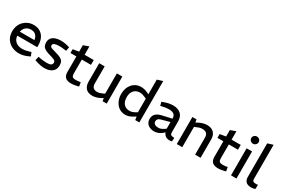

<svg xmlns="http://www.w3.org/2000/svg" viewBox="95 -1929 4542 3094"><g transform="rotate(30 2366.5 -381.5)"><path d="M315.6 7.5Q243.5 7.5 182.5 -22.1Q121.6 -51.7 84.7 -109.4Q47.7 -167.1 47.7 -250.6Q47.7 -308.2 66.9 -355.9Q86.1 -403.5 120.9 -438.2Q155.7 -472.8 200.9 -491.7Q246.2 -510.6 298.7 -510.6Q373.9 -510.6 424.4 -477.8Q474.9 -444.9 500.4 -388.4Q525.8 -331.8 525.8 -261.1V-227.5H153.4Q158.5 -178.7 182.1 -146.4Q205.6 -114.1 242.9 -98Q280.2 -81.8 325.3 -81.8Q353.4 -81.8 382.4 -86.7Q411.3 -91.6 440.7 -100.5L483.8 -113.7L511.6 -46.8L472.6 -28.4Q435 -11 394.6 -1.8Q354.2 7.5 315.6 7.5ZM156.9 -303.4H428.9Q421.7 -359.3 389.1 -391.4Q356.6 -423.5 299 -423.5Q262.7 -423.5 233.5 -409.1Q204.3 -394.6 184.4 -367.5Q164.6 -340.4 156.9 -303.4Z M791.9 7.5Q755.3 7.5 717.1 0.1Q678.9 -7.2 639.2 -20.4L604.6 -31.7L622.1 -104.5L653.6 -97.8Q687 -91.6 720.3 -88.2Q753.7 -84.8 784.6 -84.8Q833.1 -84.8 858 -99Q883 -113.2 883 -141.7Q883 -158.5 876.3 -169.9Q869.6 -181.3 848.4 -191.8Q827.2 -202.3 782.2 -214.1Q715.9 -231.8 678.4 -251.5Q640.9 -271.2 625.7 -298.7Q610.4 -326.2 610.4 -367.1Q611.2 -415.6 635.9 -447.4Q660.7 -479.2 704.3 -494.9Q747.8 -510.6 804.2 -510.6Q840.4 -510.6 877.5 -504.8Q914.7 -499 948.6 -488.5L971.6 -481L957.3 -408.9L936.8 -412.2Q903.7 -417.5 876.2 -419.4Q848.7 -421.3 825.4 -421.3Q770.2 -421.3 739.6 -408.8Q709 -396.3 709 -371.3Q709 -354.2 717.5 -344.2Q725.9 -334.1 751.9 -324.8Q777.9 -315.4 829.9 -301.6Q892.2 -285.6 925.8 -266.4Q959.4 -247.2 972.6 -220.6Q985.7 -193.9 985.7 -155Q985.7 -98.8 960.1 -62.9Q934.5 -27 890.6 -9.8Q846.7 7.5 791.9 7.5Z M1291.8 7.5Q1219 7.5 1182.5 -23.7Q1146.1 -54.8 1146.1 -124.5V-413.9H1036V-484.4L1146.1 -503.2V-622.5L1247.6 -658.9V-503.2H1417.7V-413.9H1247.6V-156.1Q1247.6 -116.6 1262.1 -98.5Q1276.6 -80.4 1324.5 -80.4Q1339.4 -80.4 1355 -81.6Q1370.6 -82.9 1388 -85.2L1415.3 -88.7L1427.2 -15.7L1402.8 -9.2Q1377.2 -2.5 1347.1 2.5Q1316.9 7.5 1291.8 7.5Z M1683.2 7.5Q1599.2 7.5 1559.4 -38.8Q1519.6 -85.1 1519.6 -162V-503.2H1621.1V-185.8Q1621.1 -133.7 1646.7 -109.2Q1672.4 -84.8 1721 -84.8Q1743.2 -84.8 1764.1 -91.1Q1785 -97.4 1807.5 -107.5L1848.1 -126.4V-503.2H1949.6V0H1872.5L1860.1 -78.4L1881 -62.5L1828.1 -33.5Q1790 -13 1753.7 -2.8Q1717.4 7.5 1683.2 7.5Z M2298.6 7.5Q2244.5 7.5 2202.5 -13.4Q2160.6 -34.2 2131.8 -70.4Q2103 -106.6 2087.9 -153.2Q2072.7 -199.8 2072.7 -251.6Q2072.7 -304.8 2087.9 -351.4Q2103 -398 2132.6 -433.9Q2162.1 -469.7 2204 -490.2Q2245.9 -510.6 2299.4 -510.6Q2329.1 -510.6 2361.4 -502.9Q2393.8 -495.2 2423.6 -480.3L2455 -465.4V-738L2556.5 -770V0H2480.1L2471.1 -60.9L2438.3 -39.7Q2404.7 -18.2 2369.5 -5.4Q2334.2 7.5 2298.6 7.5ZM2176.2 -251.8Q2176.2 -198.9 2194 -160.7Q2211.7 -122.4 2245.2 -102.1Q2278.8 -81.8 2326.6 -81.8Q2346.5 -81.8 2369 -88.1Q2391.4 -94.5 2416.7 -108.5L2455 -130.1V-383.3L2416.7 -400.5Q2392.8 -410.9 2370.8 -416.5Q2348.7 -422.1 2327.3 -422.1Q2281.6 -422.1 2247.4 -401.8Q2213.3 -381.5 2194.7 -343.6Q2176.2 -305.7 2176.2 -251.8Z M2832.3 7.5Q2791.6 7.5 2754.6 -7.6Q2717.6 -22.7 2694.3 -54.1Q2671 -85.4 2671 -132.6Q2671 -195.2 2710 -230.9Q2749 -266.5 2820.2 -281.5L2988.8 -319.4V-322.5Q2988.8 -375.3 2958.1 -398.8Q2927.3 -422.3 2868.3 -422.3Q2835 -422.3 2801.2 -417.1Q2767.5 -411.9 2739.3 -405.1L2714.9 -399L2697.2 -465.6L2721.9 -475.2Q2768.1 -492.9 2810.5 -501.8Q2853 -510.6 2895.2 -510.6Q2981.7 -510.6 3035.7 -464.6Q3089.6 -418.7 3089.6 -323.5V-123Q3089.6 -90.7 3104.9 -79.4Q3120.2 -68.1 3169.5 -64.6L3164.1 2.3Q3154 4.7 3142.7 6.1Q3131.4 7.5 3121.6 7.5Q3070.9 7.5 3042.6 -15.5Q3014.2 -38.5 3002.7 -72.5L2979.7 -52Q2946.5 -22.3 2907.1 -7.4Q2867.8 7.5 2832.3 7.5ZM2863.6 -78.2Q2886.8 -78.2 2912.1 -87.7Q2937.4 -97.1 2962.8 -115L2988.8 -133.2V-256.9L2835.5 -214.6Q2798.8 -204.5 2784.3 -187.1Q2769.9 -169.7 2769.9 -144.8Q2769.9 -112.9 2794.9 -95.5Q2819.9 -78.2 2863.6 -78.2Z M3253.4 0V-503.2H3330.6L3339 -449.5L3374.4 -468.6Q3412 -488.6 3449.8 -499.6Q3487.6 -510.6 3524.9 -510.6Q3584.1 -510.6 3621.7 -489Q3659.2 -467.3 3677.7 -429.3Q3696.2 -391.2 3696.2 -341.1V0H3594.7V-317.4Q3594.7 -367 3568.9 -392.7Q3543.2 -418.4 3488.1 -418.4Q3464.7 -418.4 3441.9 -412.2Q3419.2 -406.1 3392.8 -393.9L3354.9 -377.5V0Z M4026.8 7.5Q3954 7.5 3917.5 -23.7Q3881.1 -54.8 3881.1 -124.5V-413.9H3771V-484.4L3881.1 -503.2V-622.5L3982.6 -658.9V-503.2H4152.7V-413.9H3982.6V-156.1Q3982.6 -116.6 3997.1 -98.5Q4011.6 -80.4 4059.5 -80.4Q4074.4 -80.4 4090 -81.6Q4105.6 -82.9 4123 -85.2L4150.3 -88.7L4162.2 -15.7L4137.8 -9.2Q4112.2 -2.5 4082.1 2.5Q4051.9 7.5 4026.8 7.5Z M4262.4 0V-503.2H4363.9V0ZM4313 -617.5Q4294.5 -617.5 4278.4 -626.9Q4262.3 -636.2 4253 -651.6Q4243.6 -666.9 4243.6 -685.5Q4243.6 -703.3 4253 -718.5Q4262.3 -733.8 4278.4 -742.7Q4294.5 -751.6 4313 -751.6Q4332.3 -751.6 4347.8 -742.7Q4363.3 -733.8 4372.7 -718.5Q4382.1 -703.2 4382.1 -685.4Q4382.1 -666.8 4372.7 -651.5Q4363.3 -636.3 4347.8 -626.9Q4332.3 -617.5 4313 -617.5Z M4643.3 7.5Q4572 7.5 4540.7 -24.5Q4509.4 -56.5 4509.4 -110.7V-738L4610.9 -770V-134.1Q4610.9 -107.6 4625 -94.7Q4639 -81.8 4672.9 -81.8Q4681.7 -81.8 4692.5 -82.3Q4703.3 -82.8 4714.9 -84.1L4712.7 -6.5Q4695.5 0.5 4677.4 4Q4659.2 7.5 4643.3 7.5Z"/></g></svg>

Font: REM Medium
Style: Regular
Weight: 500
Designer: Octavio Pardo
Foundry: Ashler Design
Version: Version 1.005;gftools[0.9.28]